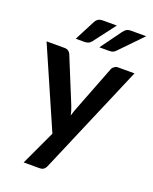

<svg xmlns="http://www.w3.org/2000/svg" viewBox="-163 -820 854 1075"><g transform="rotate(20 263.5 -282.0)"><path d="M428.2 -513.2H526.9L247.6 141.1Q242.7 153.3 233.4 160.6Q224.1 167.5 206.5 167.5H114.3L210.4 -38.6L2.9 -513.2H111.3Q125.5 -513.2 134.3 -505.9Q143.1 -499 146.5 -490.2L255.4 -224.1Q263.2 -204.6 265.1 -196.8Q266.6 -191.9 268.8 -182.6Q271 -173.3 272 -169.4L280.8 -197.3Q283.2 -204.1 291 -224.6L394 -490.2Q397.5 -499.5 407.7 -506.3Q417 -513.2 428.2 -513.2ZM262.2 -731H342.3L243.2 -600.6Q234.4 -590.3 225.6 -586.9Q215.3 -583 202.1 -583H151.4L214.4 -704.6Q221.2 -717.8 231.9 -724.6Q241.2 -731 262.2 -731ZM428.2 -731H517.1L391.1 -600.6Q381.8 -590.8 373.5 -586.9Q364.3 -583 350.1 -583H292L380.4 -704.6Q381.3 -706.5 389.6 -715.8Q393.1 -719.7 398.9 -724.1Q402.3 -726.6 411.1 -729.5Q417.5 -731 428.2 -731Z"/></g></svg>

Font: Lato-SemiBold
Style: Bold
Weight: 500
Designer: Lukasz Dziedzic with Adam Twardoch and Botio Nikoltchev
Foundry: tyPoland Lukasz Dziedzic
Version: ""